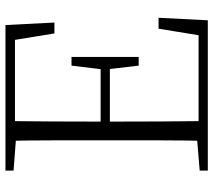

<svg xmlns="http://www.w3.org/2000/svg" viewBox="-58 -704 763 686"><g transform="rotate(-90 323.0 -361.5)"><path d="M56 0V-29L188 -40H198V0ZM162 0Q164 -83 164 -166Q164 -249 164 -333V-390Q164 -474 164 -557.5Q164 -641 162 -723H233Q232 -641 231.5 -556Q231 -471 231 -377V-357Q231 -255 231.5 -169Q232 -83 233 0ZM198 0V-33H569L536 -11L563 -176H602L593 0ZM198 -350V-383H436V-350ZM431 -247 418 -358V-379L431 -487H462V-247ZM56 -694V-723H198V-684H188ZM546 -548 519 -714 553 -689H198V-723H576L585 -548Z"/></g></svg>

Font: Noto Serif SC ExtraLight ExtraLight
Style: Regular
Weight: 250
Version: Version 2.002-H1;hotconv 1.1.0;makeotfexe 2.6.0